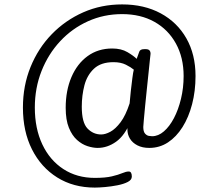

<svg xmlns="http://www.w3.org/2000/svg" viewBox="-20 -725 1014 871"><path d="M534 -705Q634 -705 709 -664.5Q784 -624 825.5 -551Q867 -478 867 -380Q867 -312 851.5 -252.5Q836 -193 808 -148.5Q780 -104 742 -79Q704 -54 657 -54Q626 -54 603.5 -65.5Q581 -77 569.5 -96Q558 -115 558 -137V-182L573 -175Q546 -110 506.5 -82Q467 -54 423 -54Q402 -54 377 -62Q352 -70 329.5 -90Q307 -110 292.5 -145.5Q278 -181 278 -236Q278 -314 304 -375Q330 -436 377.5 -470.5Q425 -505 489 -505Q530 -505 558 -488.5Q586 -472 600 -458Q608 -480 612 -491Q616 -502 635 -502H641Q653 -502 658 -496.5Q663 -491 663 -481Q663 -481 660.5 -458.5Q658 -436 654.5 -400.5Q651 -365 646.5 -324Q642 -283 638.5 -245.5Q635 -208 632.5 -181.5Q630 -155 630 -149Q630 -128 638 -119Q646 -110 655.5 -108.5Q665 -107 670 -107Q698 -107 723.5 -129Q749 -151 769 -189Q789 -227 801 -276.5Q813 -326 813 -380Q813 -464 778 -527.5Q743 -591 680.5 -626Q618 -661 534 -661Q451 -661 379 -628.5Q307 -596 253 -538Q199 -480 168.5 -403Q138 -326 138 -237Q138 -142 172 -70Q206 2 267.5 42Q329 82 410 82Q458 82 487.5 75Q517 68 534.5 60.5Q552 53 564 53Q578 53 578 76Q578 91 559.5 100.5Q541 110 513 115.5Q485 121 457 123.5Q429 126 410 126Q313 126 239.5 80Q166 34 125 -47.5Q84 -129 84 -237Q84 -336 118.5 -421Q153 -506 214.5 -569.5Q276 -633 357.5 -669Q439 -705 534 -705ZM495 -443Q438 -443 406.5 -413.5Q375 -384 363 -338Q351 -292 351 -241Q351 -169 377 -142Q403 -115 439 -115Q458 -115 481 -127.5Q504 -140 527 -170.5Q550 -201 568 -256Q570 -282 573.5 -313Q577 -344 580.5 -371Q584 -398 587 -409Q574 -420 551 -431.5Q528 -443 495 -443Z"/></svg>

Font: Asap VF Beta
Style: Regular
Weight: 400
Designer: Pablo Cosgaya
Foundry: Pablo Cosgaya
Version: Version 1.007